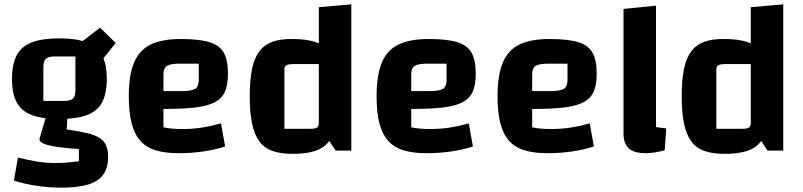

<svg xmlns="http://www.w3.org/2000/svg" viewBox="-20 -691 3685 881"><path d="M252 -145Q174 -145 126 -163Q78 -181 56.5 -221.5Q35 -262 35 -329Q35 -396 56.5 -437Q78 -478 126 -496.5Q174 -515 252 -515Q331 -515 378.5 -496.5Q426 -478 448 -437.5Q470 -397 470 -329Q470 -262 448.5 -221.5Q427 -181 379 -163Q331 -145 252 -145ZM179 -228H272Q303 -228 314.5 -238.5Q326 -249 326 -275V-432H232Q202 -432 190.5 -421.5Q179 -411 179 -384ZM476 30Q476 79 454 110Q432 141 385 155.5Q338 170 262 170Q204 170 148 161.5Q92 153 44 138L62 32Q111 44 151.5 50.5Q192 57 233 57Q265 57 291 54.5Q317 52 342 49V-7Q244 -14 202.5 -24.5Q161 -35 161 -53L194 -166L290 -165L286 -97Q343 -89 380.5 -80Q418 -71 438.5 -57Q459 -43 467.5 -22Q476 -1 476 30ZM427 -389 347 -493 439 -564 511 -494Z M800 12Q738 12 694 -1.5Q650 -15 623 -46Q596 -77 583.5 -127Q571 -177 571 -250Q571 -346 595 -403.5Q619 -461 671 -486.5Q723 -512 809 -512Q893 -512 940 -498Q987 -484 1006.5 -449.5Q1026 -415 1026 -353Q1026 -304 1013 -272.5Q1000 -241 967.5 -223Q935 -205 877.5 -198Q820 -191 730 -191H700V-273H815Q859 -273 875.5 -283.5Q892 -294 892 -323V-399H806Q763 -399 746.5 -389Q730 -379 730 -351V-107Q761 -99 819 -99Q861 -99 902.5 -105Q944 -111 994 -125L1013 -19Q968 -4 913 4Q858 12 800 12Z M1323 -512Q1384 -512 1424.5 -499Q1465 -486 1488.5 -456Q1512 -426 1522.5 -375.5Q1533 -325 1533 -250Q1533 -174 1522.5 -122.5Q1512 -71 1488.5 -41Q1465 -11 1424.5 2Q1384 15 1323 15Q1268 15 1230 1.5Q1192 -12 1169.5 -43Q1147 -74 1136.5 -124.5Q1126 -175 1126 -250Q1126 -324 1136.5 -374.5Q1147 -425 1170 -455.5Q1193 -486 1230.5 -499.5Q1268 -513 1323 -512ZM1443 -397H1328Q1303 -397 1294 -391.5Q1285 -386 1285 -371V-100H1401Q1426 -100 1434.5 -105.5Q1443 -111 1443 -127ZM1592 -671V0H1520L1443 -117V-658Z M1937 12Q1875 12 1831 -1.5Q1787 -15 1760 -46Q1733 -77 1720.5 -127Q1708 -177 1708 -250Q1708 -346 1732 -403.5Q1756 -461 1808 -486.5Q1860 -512 1946 -512Q2030 -512 2077 -498Q2124 -484 2143.5 -449.5Q2163 -415 2163 -353Q2163 -304 2150 -272.5Q2137 -241 2104.5 -223Q2072 -205 2014.5 -198Q1957 -191 1867 -191H1837V-273H1952Q1996 -273 2012.5 -283.5Q2029 -294 2029 -323V-399H1943Q1900 -399 1883.5 -389Q1867 -379 1867 -351V-107Q1898 -99 1956 -99Q1998 -99 2039.5 -105Q2081 -111 2131 -125L2150 -19Q2105 -4 2050 4Q1995 12 1937 12Z M2492 12Q2430 12 2386 -1.5Q2342 -15 2315 -46Q2288 -77 2275.5 -127Q2263 -177 2263 -250Q2263 -346 2287 -403.5Q2311 -461 2363 -486.5Q2415 -512 2501 -512Q2585 -512 2632 -498Q2679 -484 2698.5 -449.5Q2718 -415 2718 -353Q2718 -304 2705 -272.5Q2692 -241 2659.5 -223Q2627 -205 2569.5 -198Q2512 -191 2422 -191H2392V-273H2507Q2551 -273 2567.5 -283.5Q2584 -294 2584 -323V-399H2498Q2455 -399 2438.5 -389Q2422 -379 2422 -351V-107Q2453 -99 2511 -99Q2553 -99 2594.5 -105Q2636 -111 2686 -125L2705 -19Q2660 -4 2605 4Q2550 12 2492 12Z M2990 -108Q3002 -106 3014 -104.5Q3026 -103 3037 -102L3030 -1Q3005 5 2983.5 8.5Q2962 12 2942 12Q2890 12 2865.5 -10Q2841 -32 2841 -79V-650L2990 -665Z M3305 -512Q3366 -512 3406.5 -499Q3447 -486 3470.5 -456Q3494 -426 3504.5 -375.5Q3515 -325 3515 -250Q3515 -174 3504.5 -122.5Q3494 -71 3470.5 -41Q3447 -11 3406.5 2Q3366 15 3305 15Q3250 15 3212 1.5Q3174 -12 3151.5 -43Q3129 -74 3118.5 -124.5Q3108 -175 3108 -250Q3108 -324 3118.5 -374.5Q3129 -425 3152 -455.5Q3175 -486 3212.5 -499.5Q3250 -513 3305 -512ZM3425 -397H3310Q3285 -397 3276 -391.5Q3267 -386 3267 -371V-100H3383Q3408 -100 3416.5 -105.5Q3425 -111 3425 -127ZM3574 -671V0H3502L3425 -117V-658Z"/></svg>

Font: Changa SemiBold
Style: Regular
Weight: 600
Designer: Eduardo Rodriguez Tunni
Foundry: Eduardo Rodriguez Tunni
Version: Version 3.002; ttfautohint (v1.8.2)